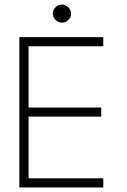

<svg xmlns="http://www.w3.org/2000/svg" viewBox="-20 -823 559 843"><path d="M65 -660H433.5V-620H105.5V-351H424.5V-311H105.5V-40H433.5V0H65ZM252 -723.5Q235.5 -723.5 223.8 -735.8Q212 -748 212 -763Q212 -779 223.8 -791Q235.5 -803 252 -803Q267.5 -803 279.8 -791.2Q292 -779.5 292 -763Q292 -747 279.8 -735.2Q267.5 -723.5 252 -723.5Z"/></svg>

Font: League Spartan Thin ExtraLight
Style: Regular
Weight: 250
Version: Version 2.002